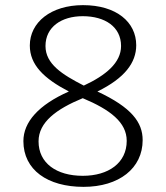

<svg xmlns="http://www.w3.org/2000/svg" viewBox="-20 -716 646 747"><path d="M305 11C443 11 535 -61 535 -171C535 -240 492 -298 359 -360C465 -412 510 -472 510 -540C510 -630 433 -696 303 -696C178 -696 96 -629 96 -539C96 -464 150 -411 248 -360C130 -308 71 -241 71 -167C71 -55 165 11 305 11ZM306 -383C222 -426 157 -467 157 -537C157 -611 219 -653 302 -653C388 -653 451 -612 451 -537C451 -472 392 -423 306 -383ZM302 -32C200 -32 130 -81 130 -166C130 -241 200 -292 302 -334C409 -289 473 -240 473 -168C473 -82 402 -32 302 -32Z"/></svg>

Font: Maitree Light
Style: Regular
Weight: 300
Designer: CadsonDemak Team
Foundry: CadsonDemak
Version: Version 1.000;PS 001.000;hotconv 1.0.88;makeotf.lib2.5.64775